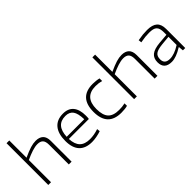

<svg xmlns="http://www.w3.org/2000/svg" viewBox="96 -1713 2627 2627"><g transform="rotate(-45 1409.0 -399.5)"><path d="M87 -808H140V-474Q186 -495 222 -509.5Q258 -524 287.5 -533Q317 -542 342.5 -546Q368 -550 392 -550Q462 -550 500 -514Q538 -478 538 -401V0H484V-380Q484 -446 457.5 -473.5Q431 -501 377 -501Q331 -501 270.5 -481.5Q210 -462 140 -429V0H87Z M928 9Q804 9 740.5 -59Q677 -127 677 -261Q677 -401 739 -475Q801 -549 919 -549Q1019 -549 1070.5 -487Q1122 -425 1122 -307Q1122 -286 1121 -270.5Q1120 -255 1118 -246H731Q736 -140 786 -89.5Q836 -39 936 -39Q974 -39 1014.5 -46Q1055 -53 1100 -68L1105 -23Q1065 -9 1017 0Q969 9 928 9ZM919 -503Q740 -503 731 -288H1071Q1068 -403 1032 -453Q996 -503 919 -503Z M1494 9Q1231 9 1231 -269Q1231 -549 1494 -549Q1521 -549 1554.5 -545.5Q1588 -542 1614 -535V-485Q1561 -500 1500 -500Q1287 -500 1287 -269Q1287 -149 1337 -94.5Q1387 -40 1498 -40Q1530 -40 1556 -42.5Q1582 -45 1614 -52V-5Q1594 2 1560 5.5Q1526 9 1494 9Z M1748 -808H1801V-474Q1847 -495 1883 -509.5Q1919 -524 1948.5 -533Q1978 -542 2003.5 -546Q2029 -550 2053 -550Q2123 -550 2161 -514Q2199 -478 2199 -401V0H2145V-380Q2145 -446 2118.5 -473.5Q2092 -501 2038 -501Q1992 -501 1931.5 -481.5Q1871 -462 1801 -429V0H1748Z M2474 5Q2330 5 2330 -130Q2330 -208 2379.5 -248Q2429 -288 2541 -298L2683 -310V-358Q2683 -397 2675.5 -424Q2668 -451 2651 -467.5Q2634 -484 2605.5 -491Q2577 -498 2534 -498Q2496 -498 2457.5 -494Q2419 -490 2367 -480L2362 -526Q2417 -536 2458 -540Q2499 -544 2541 -544Q2642 -544 2689.5 -502Q2737 -460 2737 -369V0H2692L2685 -70H2680Q2561 5 2474 5ZM2486 -42Q2572 -42 2683 -113V-271L2554 -259Q2506 -254 2473.5 -245.5Q2441 -237 2421 -222Q2401 -207 2392.5 -185.5Q2384 -164 2384 -133Q2384 -42 2486 -42Z"/></g></svg>

Font: Encode Sans Wide
Style: ExtraLight
Weight: 200
Designer: Pablo Impallari, Andres Torresi
Foundry: Pablo Impallari, Andres Torresi
Version: Version 1.000; ttfautohint (v1.00) -l 8 -r 50 -G 200 -x 14 -